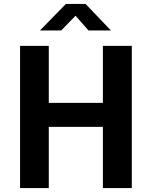

<svg xmlns="http://www.w3.org/2000/svg" viewBox="-20 -956 770 976"><path d="M430 -801H544L415 -936H315L183 -801H291L364 -876ZM503 -311V0H650V-723H503V-433H228V-723H82V0H228V-311Z"/></svg>

Font: United Sans
Style: Bold
Weight: 700
Designer: Pablo Impallari, Rodrigo Fuenzalida (Modified by Dan O. Williams)
Version: Version 1.000;PS 001.000;hotconv 1.0.88;makeotf.lib2.5.64775